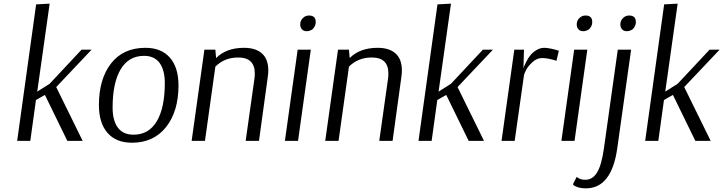

<svg xmlns="http://www.w3.org/2000/svg" viewBox="-20 -772 3963 1052"><path d="M178 -748 252 -752 184 -270 252 -313 427 -500H482L288 -295L433 0H349L226 -252L177 -224L146 0H74Z M958 -304Q958 -162 890 -76Q822 10 703 10Q616 10 569 -44Q522 -98 522 -196Q522 -339 588.5 -424.5Q655 -510 777 -510Q864 -510 911 -456Q958 -402 958 -304ZM769 -466Q685 -466 641 -392Q597 -318 597 -182Q597 -112 625.5 -73Q654 -34 712 -34Q795 -34 839 -107.5Q883 -181 883 -317Q883 -388 854.5 -427Q826 -466 769 -466Z M1100 -500H1160L1164 -454Q1220 -510 1317 -510Q1381 -510 1415.5 -479Q1450 -448 1450 -386Q1450 -368 1447 -349L1399 0H1326L1374 -340Q1376 -351 1376 -370Q1376 -457 1285 -457Q1210 -457 1160 -407L1103 0H1030Z M1643 -676Q1655 -687 1674 -687Q1692 -687 1702 -677Q1710 -668 1710 -651Q1710 -629 1693 -612Q1677 -601 1661 -601Q1643 -601 1634 -612Q1625 -622 1625 -638Q1625 -662 1643 -676ZM1613 0H1541L1611 -500H1683Z M1832 -500H1892L1896 -454Q1952 -510 2049 -510Q2113 -510 2147.5 -479Q2182 -448 2182 -386Q2182 -368 2179 -349L2131 0H2058L2106 -340Q2108 -351 2108 -370Q2108 -457 2017 -457Q1942 -457 1892 -407L1835 0H1762Z M2377 -748 2451 -752 2383 -270 2451 -313 2626 -500H2681L2487 -295L2632 0H2548L2425 -252L2376 -224L2345 0H2273Z M3029 -439Q2982 -454 2950 -454Q2922 -454 2897.5 -431.5Q2873 -409 2863.5 -390.5Q2854 -372 2851 -361V-360L2800 0H2728L2798 -500H2851L2848 -397Q2849 -402 2852 -409.5Q2855 -417 2865 -436.5Q2875 -456 2887.5 -471Q2900 -486 2920 -498Q2940 -510 2963 -510Q2976 -510 2996 -506Q3016 -502 3029 -498L3042 -494Z M3158 -676Q3170 -687 3189 -687Q3207 -687 3217 -677Q3225 -668 3225 -651Q3225 -629 3208 -612Q3192 -601 3176 -601Q3158 -601 3149 -612Q3140 -622 3140 -638Q3140 -662 3158 -676ZM3128 0H3056L3126 -500H3198Z M3397 -676Q3409 -687 3428 -687Q3446 -687 3456 -677Q3464 -668 3464 -651Q3464 -629 3447 -612Q3431 -601 3415 -601Q3397 -601 3388 -612Q3379 -622 3379 -638Q3379 -662 3397 -676ZM3365 -500H3438L3362 41Q3331 260 3190 260Q3166 260 3148.5 254.5Q3131 249 3125 244L3119 238L3140 197Q3156 213 3187 213Q3227 213 3251.5 173Q3276 133 3289 41Z M3619 -748 3693 -752 3625 -270 3693 -313 3868 -500H3923L3729 -295L3874 0H3790L3667 -252L3618 -224L3587 0H3515Z"/></svg>

Font: Arsenal
Style: Italic
Weight: 400
Italic angle: -9.10001°
Designer: Andrij Shevchenko
Foundry: Stairsfor
Version: Version 2.001;PS 002.001;hotconv 1.0.88;makeotf.lib2.5.64775